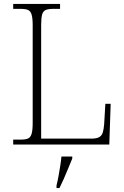

<svg xmlns="http://www.w3.org/2000/svg" viewBox="-20 -734 631 975"><path d="M47 0V-25H84Q109 -25 122 -30.5Q135 -36 140.5 -54.5Q146 -73 146 -109V-605Q146 -642 140.5 -660Q135 -678 122 -683.5Q109 -689 84 -689H47V-714H285V-689H251Q226 -689 212.5 -683.5Q199 -678 194 -660.5Q189 -643 189 -606V-30H443Q470 -30 483.5 -37.5Q497 -45 502 -61.5Q507 -78 509 -104L515 -207H542L535 0ZM267 208Q273 184 277.5 158.5Q282 133 286 108Q290 83 292 61H347V71Q338 92 327 119.5Q316 147 304 174Q292 201 282 221H267Z"/></svg>

Font: Noto Serif Kannada ExtraLight
Style: Regular
Weight: 250
Version: Version 2.003